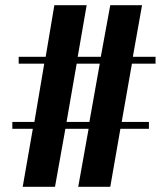

<svg xmlns="http://www.w3.org/2000/svg" viewBox="-20 -720 647 740"><path d="M67.5 0 106.5 -223.5H27.5V-250H112.5L150.5 -474.5H52V-501H156L189.5 -700H314L279.5 -501H368.5L405 -700H527.5L492 -501H579.5V-474.5H488.5L449 -250H554V-223.5H444L405 0H281.5L321.5 -223.5H232L192 0ZM236.5 -250H324.5L364.5 -474.5H275.5Z"/></svg>

Font: Imbue 50pt Black
Style: Regular
Weight: 900
Designer: Tyler Finck
Foundry: Etcetera Type Company
Version: Version 1.102; ttfautohint (v1.8.3)